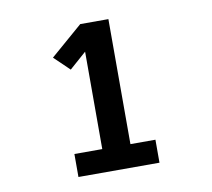

<svg xmlns="http://www.w3.org/2000/svg" viewBox="-63 -909 727 658"><g transform="rotate(-10 300.0 -580.5)"><path d="M159 -323V-403H256V-742L197 -690L144 -741L256 -838H354V-403H441V-323Z"/></g></svg>

Font: Iosevka Curly Slab HvEx
Style: Regular
Weight: 900
Width: 7
Monospace: yes
Designer: Belleve Invis
Foundry: Belleve Invis
Version: Version 11.1.0; ttfautohint (v1.8.3)